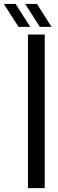

<svg xmlns="http://www.w3.org/2000/svg" viewBox="-96 -980 302 1000"><path d="M49.5 0V-800H137V0ZM0.5 -840 -76 -959.5H-14.5L61.5 -840ZM111.5 -840 35 -959.5H96.5L172.5 -840Z"/></svg>

Font: Big Shoulders Stencil Display SemiBold
Style: Regular
Weight: 600
Designer: Patric King
Foundry: XO Type Co
Version: Version 1.000